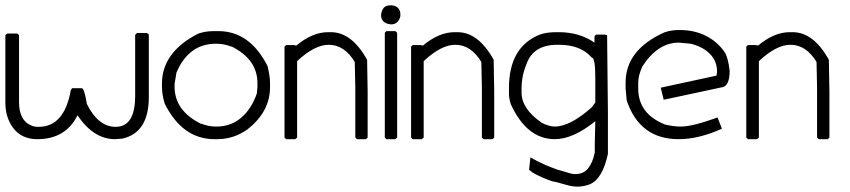

<svg xmlns="http://www.w3.org/2000/svg" viewBox="-22 -519 3168 716"><path d="M489 -396H526L533 -390V-157Q533 -24 434 -2L407 0Q327 0 267 -89Q223 0 117 0Q38 0 8 -77Q-2 -103 -2 -136V-388L5 -394H42L49 -388V-138Q49 -68 97 -50Q106 -46 122 -46Q218 -46 242 -183L247 -190H283Q292 -190 302 -132L301 -133Q344 -46 409 -46Q482 -46 482 -161V-389Z M792 -403Q910 -403 976 -272Q980 -255 982.5 -239Q985 -223 985 -209V-194Q985 -102 900 -36Q849 0 788 0H778Q658 0 592 -133Q587 -150 584.5 -165.5Q582 -181 582 -196V-207Q582 -324 716 -393Q742 -403 776 -403ZM629 -206V-196Q629 -106 728 -57V-58Q741 -53 754.5 -50Q768 -47 785 -47Q839 -47 877.5 -80Q916 -113 936 -171Q936 -177 937 -183Q938 -189 938 -194V-209Q938 -298 841 -346V-345Q814 -356 783 -356Q732 -356 695 -328.5Q658 -301 636 -248Z M1212 -399Q1290 -399 1347 -296L1349 -178V-6L1343 0H1309L1303 -6V-191L1301 -288Q1262 -352 1204 -352Q1151 -352 1086 -291V-6L1079 0H1045L1039 -6V-345L1045 -351H1074L1083 -349Q1143 -399 1201 -399Z M1440 -499Q1456 -497 1463.5 -488Q1471 -479 1471 -467V-459Q1464 -428 1436 -428Q1399 -432 1399 -463Q1403 -499 1432 -499ZM1419 -403H1452L1459 -397V-6L1452 0H1419L1413 -6V-397Z M1684 -399Q1762 -399 1819 -296L1821 -178V-6L1815 0H1781L1775 -6V-191L1773 -288Q1734 -352 1676 -352Q1623 -352 1558 -291V-6L1551 0H1517L1511 -6V-345L1517 -351H1546L1555 -349Q1615 -399 1673 -399Z M2062 -399Q2139 -399 2195 -360V-384L2201 -390H2233L2242 -388L2245 -99V55Q2225 148 2178 168Q2168 172 2156 174.5Q2144 177 2132 177Q2113 177 2092 171Q2080 168 2065 163.5Q2050 159 2037 157Q1994 142 1965 125L1951 114L1956 68Q1984 84 2009.5 95Q2035 106 2055 113L2110 129Q2114 130 2118 130Q2122 130 2125 130Q2154 130 2171 109Q2188 88 2196 50V18L2198 -67Q2115 0 2047 0Q1943 0 1883 -130Q1876 -151 1876 -171V-191Q1876 -344 1991 -390Q2016 -399 2051 -399ZM1923 -173Q1923 -114 1997 -62H1996Q2026 -47 2047 -47Q2104 -47 2185 -119L2198 -137V-228Q2198 -304 2185 -304Q2144 -352 2062 -352H2056Q1966 -352 1941 -279Q1923 -237 1923 -187Z M2514 -407Q2568 -407 2611 -385Q2654 -363 2680 -325Q2693 -306 2699 -255Q2699 -196 2668 -193L2453 -147L2442 -192L2650 -237Q2650 -239 2651 -244.5Q2652 -250 2652 -252Q2652 -290 2626.5 -317Q2601 -344 2554 -356L2509 -360Q2430 -360 2372 -269L2373 -270Q2358 -237 2358 -211V-189Q2358 -95 2457 -55H2456Q2490 -47 2516 -47Q2539 -47 2573 -55.5Q2607 -64 2654 -81L2670 -39Q2628 -20 2587.5 -10Q2547 0 2509 0Q2363 0 2315 -145L2311 -189V-211Q2311 -333 2455 -398Q2480 -407 2509 -407Z M2934 -399Q3012 -399 3069 -296L3071 -178V-6L3065 0H3031L3025 -6V-191L3023 -288Q2984 -352 2926 -352Q2873 -352 2808 -291V-6L2801 0H2767L2761 -6V-345L2767 -351H2796L2805 -349Q2865 -399 2923 -399Z"/></svg>

Font: Ekushey Kolom
Style: Regular
Weight: 400
Designer: Al Mamun Sumon
Foundry: Al Mamun Sumon
Version: Version 1.0